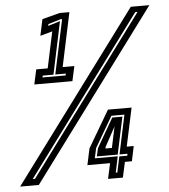

<svg xmlns="http://www.w3.org/2000/svg" viewBox="-95 -746 699 793"><g transform="rotate(-5 254.5 -350.0)"><path d="M51.5 -415 65 -476.5H112.5L144.5 -627L94 -613L108.5 -681L181.5 -700H222L174.5 -476.5H223L209.5 -415ZM87.5 -441H183.5L185.5 -448.5H141.5L189.5 -674H183L131.5 -658.5L130 -651L180 -666.5L134 -448.5H89.5ZM-43.5 0 476.5 -700H553.5L34 0ZM11 -26.5H20.5L502.5 -676.5H493ZM321 0 335 -64H241L255.5 -132L345.5 -285H443.5L409.5 -126H438.5L425.5 -64H396.5L382.5 0ZM321 -126H348L367.5 -218H369L322.5 -132.5ZM355 -23H361.5L375.5 -88.5H408.5L410 -96.5H377L411.5 -258.5H357.5L283 -131L274 -89.5H369ZM283 -96.5 290.5 -130 360.5 -251H402.5L369.5 -96.5Z"/></g></svg>

Font: Tourney
Style: Bold Italic
Weight: 700
Italic angle: -12°
Version: Version 1.015